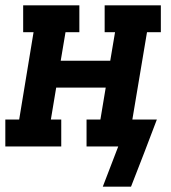

<svg xmlns="http://www.w3.org/2000/svg" viewBox="-24 -550 644 721"><path d="M362 151 420 0H301V-101H353L373 -221H187L167 -101H206V0H-4V-101H48L102 -429H63V-530H274V-429H222L204 -322H390L408 -429H369V-530H580V-429H528L473 -101H565L517 25L468 151Z"/></svg>

Font: Iosevka Curly Slab ExObl
Style: Bold
Weight: 700
Width: 7
Italic angle: -9°
Monospace: yes
Designer: Belleve Invis
Foundry: Belleve Invis
Version: Version 11.0.0; ttfautohint (v1.8.3)